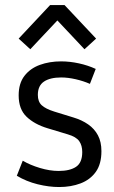

<svg xmlns="http://www.w3.org/2000/svg" viewBox="-20 -733 450 758"><path d="M213.4 5.4Q172.9 5.4 128.4 -5.6Q84 -16.6 46.4 -39.1L69.8 -98.6Q98.6 -81.5 137.7 -69.8Q176.8 -58.1 211.4 -58.1Q255.9 -58.1 280.3 -74.5Q304.7 -90.8 304.7 -132.8Q304.7 -158.7 292.7 -175.8Q280.8 -192.9 247.6 -202.6L168 -226.6Q116.2 -242.2 85 -272Q53.7 -301.8 53.7 -356.4Q53.7 -403.8 76.4 -433.3Q99.1 -462.9 137.2 -476.8Q175.3 -490.7 221.2 -490.7Q255.4 -490.7 291.3 -482.9Q327.1 -475.1 357.9 -460.9L335 -401.9Q309.6 -413.1 278.8 -420.2Q248 -427.2 221.7 -427.2Q177.7 -427.2 153.6 -410.9Q129.4 -394.5 129.4 -358.4Q129.4 -331.5 144.8 -317.4Q160.2 -303.2 194.3 -292.5L269 -269.5Q303.2 -259.3 328.1 -241.9Q353 -224.6 366.7 -198.7Q380.4 -172.9 380.4 -136.2Q380.4 -85.4 358.2 -54.4Q335.9 -23.4 298.1 -9Q260.3 5.4 213.4 5.4ZM99.6 -538.6 53.7 -580.6 177.7 -712.9H234.9L359.4 -580.6L313.5 -538.6L206.5 -652.3Z"/></svg>

Font: Anaheim Medium
Style: Regular
Weight: 500
Version: Version 2.001